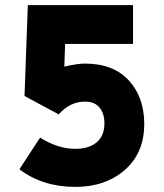

<svg xmlns="http://www.w3.org/2000/svg" viewBox="-20 -720 644 752"><path d="M275 12Q147 12 56 -57L137 -181Q207 -137 275 -137Q328 -137 358.5 -162.5Q389 -188 389 -237Q389 -275 370 -298.5Q351 -322 313 -322Q254 -322 210 -272L76 -344L89 -700H501V-548H235L232 -459Q282 -471 312 -471Q424 -471 484.5 -405Q545 -339 545 -235Q545 -121 469 -54.5Q393 12 275 12Z"/></svg>

Font: Overpass Heavy
Style: Regular
Weight: 900
Designer: Delve Withrington, Thomas Jockin
Foundry: Delve Fonts
Version: Version 3.000;DELV;Overpass